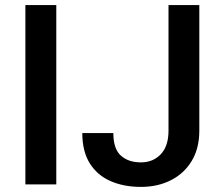

<svg xmlns="http://www.w3.org/2000/svg" viewBox="-20 -731 878 761"><path d="M203.1 -710.9V0H80.6V-710.9ZM647.9 -213.4V-710.9H770V-213.4Q770 -142.6 739.7 -92.8Q709.5 -43 657.2 -16.6Q605 9.8 538.6 9.8Q470.7 9.8 418.2 -13.2Q365.7 -36.1 335.9 -83.5Q306.2 -130.9 306.2 -203.6H429.2Q429.2 -141.1 459 -114.3Q488.8 -87.4 538.6 -87.4Q586.4 -87.4 617.2 -119.6Q647.9 -151.9 647.9 -213.4Z"/></svg>

Font: Vazirmatn RD Medium
Style: Regular
Weight: 500
Designer: Saber Rastikerdar
Foundry: Saber Rastikerdar
Version: Version 33.003